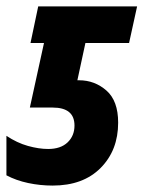

<svg xmlns="http://www.w3.org/2000/svg" viewBox="-36 -568 447 598"><path d="M332 -186Q332 -254 295.5 -286Q259 -318 210 -318H205L230 -434H366L391 -548H83L59 -434H101L57 -233H128Q196 -233 196 -177Q196 -145 174.5 -124.5Q153 -104 114 -104Q85 -104 51 -113.5Q17 -123 -16 -145V-22Q14 -6 51.5 2Q89 10 128 10Q223 10 277.5 -45Q332 -100 332 -186Z"/></svg>

Font: Noto Sans UI Condensed ExtraBold
Style: Italic
Weight: 800
Width: 3
Designer: Monotype Design Team
Foundry: Monotype Imaging Inc.
Version: 1.001